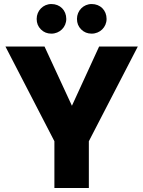

<svg xmlns="http://www.w3.org/2000/svg" viewBox="-20 -933 711 953"><path d="M7 -702 250 -232V0H421V-232L664 -702H472L337 -408L201 -702ZM383 -787C397 -773 414 -766 435 -766C476 -766 509 -798 509 -839C509 -882 478 -913 435 -913C394 -913 362 -880 362 -839C362 -818 369 -801 383 -787ZM183 -787C197 -773 214 -766 235 -766C276 -766 309 -798 309 -839C309 -882 278 -913 235 -913C194 -913 162 -880 162 -839C162 -818 169 -801 183 -787Z"/></svg>

Font: Poppins
Style: Bold
Weight: 700
Designer: Ninad Kale (Devanagari), Jonny Pinhorn (Latin)
Foundry: Indian Type Foundry
Version: 4.004